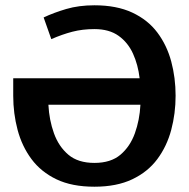

<svg xmlns="http://www.w3.org/2000/svg" viewBox="-20 -696 714 726"><path d="M30 -400H508Q502 -451 483 -493Q464 -535 428.5 -560.5Q393 -586 337 -586Q292 -586 253.5 -576Q215 -566 174 -548L145 -630Q183 -648 230.5 -662Q278 -676 337 -676Q421 -676 480 -648.5Q539 -621 575 -573Q611 -525 627.5 -463.5Q644 -402 644 -334Q644 -267 627.5 -205Q611 -143 575 -94.5Q539 -46 480 -18Q421 10 337 10Q252 10 193.5 -18Q135 -46 99 -94.5Q63 -143 46.5 -205Q30 -267 30 -334ZM337 -80Q399 -80 435.5 -111Q472 -142 490 -192Q508 -242 511 -300H163Q166 -242 184 -192Q202 -142 238.5 -111Q275 -80 337 -80Z"/></svg>

Font: Epunda Sans SemiBold
Style: Regular
Weight: 600
Designer: Simon Atzbach
Foundry: typofactur
Version: Version 2.204; ttfautohint (v1.8.4.7-5d5b)